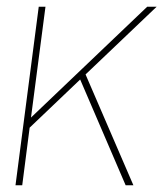

<svg xmlns="http://www.w3.org/2000/svg" viewBox="-20 -550 498 570"><path d="M376 0H353L218 -314L68 -171L46 0H26L95 -530H115L72 -201L417 -530H445L234 -329Z"/></svg>

Font: Tanohe Sans Thin
Style: Italic
Weight: 100
Designer: Village Type and Design LLC & Cristiano Sobral
Foundry: Cooper Hewitt Smithsonian Design Museum
Version: Version 1.00;September 29, 2021;FontCreator 13.0.0.2655 64-b